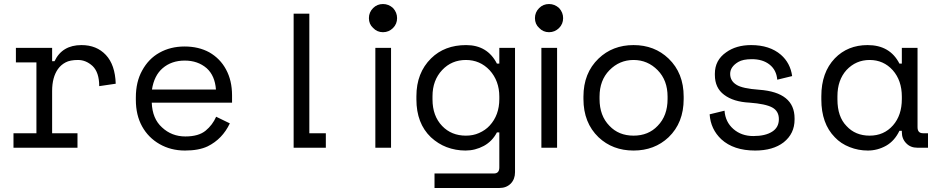

<svg xmlns="http://www.w3.org/2000/svg" viewBox="-20 -734 4650 954"><path d="M239 -430H251Q289 -510 385 -510Q460 -510 506 -461Q552 -412 555 -318L473 -306Q473 -374 440 -406Q407 -436 368 -436Q328 -436 306 -424Q283 -412 268 -391Q239 -350 239 -282V-72H365V0H47V-72H161V-424H59V-496H239Z M1012 -7Q968 14 899 14Q829 14 773 -18Q717 -50 686 -106Q655 -162 655 -238V-250Q655 -327 686 -383Q718 -442 772 -472Q827 -503 897 -503Q967 -503 1020 -474Q1074 -443 1103 -389Q1133 -334 1133 -260V-224H734Q737 -144 785 -101Q833 -56 901 -56Q967 -56 1002 -85Q1036 -113 1054 -154L1122 -121Q1085 -43 1012 -7ZM735 -289H1053Q1048 -358 1007 -395Q963 -433 898 -433Q832 -433 788 -395Q746 -359 735 -289Z M1439 0V-72V-594V-666H1517V-72H1599V0Z M1813 -644Q1813 -673 1834 -694Q1854 -714 1883 -714Q1911 -714 1933 -694Q1953 -672 1953 -644Q1953 -615 1933 -595Q1912 -574 1883 -574Q1854 -574 1834 -595Q1813 -614 1813 -644ZM1845 0V-72V-424V-496H1923V-72V0Z M2449 -418H2461V-496H2539V122Q2539 156 2518 178Q2496 200 2462 200H2139V128H2434Q2461 128 2461 98V-76H2449Q2426 -32 2384 -9Q2341 14 2293 14Q2244 14 2199 -3Q2157 -19 2121 -52Q2049 -121 2049 -240V-256Q2049 -372 2122 -444Q2189 -510 2296 -510Q2402 -510 2449 -418ZM2295 -60Q2331 -60 2360 -73Q2392 -87 2413 -110Q2461 -162 2461 -242V-254Q2461 -332 2413 -385Q2365 -436 2295 -436Q2224 -436 2177 -386Q2129 -335 2129 -256V-240Q2129 -158 2177 -108Q2223 -60 2295 -60Z M2638 -644Q2638 -673 2659 -694Q2679 -714 2708 -714Q2736 -714 2758 -694Q2778 -672 2778 -644Q2778 -615 2758 -595Q2737 -574 2708 -574Q2679 -574 2659 -595Q2638 -614 2638 -644ZM2670 0V-72V-424V-496H2748V-72V0Z M3377 -254V-242Q3377 -124 3302 -52Q3232 14 3128 14Q3024 14 2954 -52Q2879 -124 2879 -242V-254Q2879 -371 2954 -443Q3024 -510 3128 -510Q3232 -510 3302 -443Q3377 -371 3377 -254ZM3248 -109Q3297 -159 3297 -242V-254Q3297 -335 3248 -385Q3198 -436 3128 -436Q3058 -436 3008 -385Q2959 -335 2959 -254V-242Q2959 -159 3008 -109Q3054 -60 3128 -60Q3202 -60 3248 -109Z M3639 -313Q3668 -294 3753 -288Q3928 -275 3928 -146V-140Q3928 -70 3874 -27Q3821 14 3732 14Q3625 14 3564 -42Q3511 -92 3506 -166L3580 -184Q3584 -128 3624 -93Q3664 -58 3723 -58Q3783 -58 3817 -80Q3850 -101 3850 -142Q3850 -182 3817 -200Q3784 -218 3704 -224Q3624 -228 3578 -263Q3532 -297 3532 -362V-368Q3532 -435 3588 -474Q3638 -510 3712 -510Q3804 -510 3860 -462Q3907 -421 3916 -356L3842 -338Q3838 -386 3804 -413Q3770 -440 3716 -440Q3671 -440 3648 -426Q3608 -402 3608 -367Q3608 -332 3639 -313Z M4291 -510Q4402 -510 4449 -418H4461V-496H4539V-102Q4539 -72 4566 -72H4591V0H4538Q4504 0 4483 -22Q4461 -44 4461 -78V-84H4449Q4425 -34 4383 -10Q4340 14 4292 14Q4245 14 4202 -3Q4158 -20 4128 -52Q4061 -120 4061 -240V-256Q4061 -374 4128 -444Q4192 -510 4291 -510ZM4461 -242V-254Q4461 -334 4416 -385Q4370 -436 4301 -436Q4233 -436 4186 -386Q4141 -336 4141 -256V-240Q4141 -154 4186 -108Q4230 -60 4301 -60Q4372 -60 4417 -111Q4461 -161 4461 -242Z"/></svg>

Font: Rilu
Style: Regular
Weight: 500
Designer: Alí Sinisterra
Foundry: Alí Sinisterra
Version: 0.1